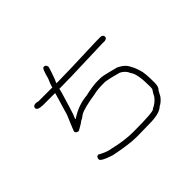

<svg xmlns="http://www.w3.org/2000/svg" viewBox="-164 -904 1327 1327"><g transform="rotate(-45 500.0 -240.5)"><path d="M390.6 -638.7Q406.2 -638.7 410.2 -617.2V-613.3Q410.2 -607.4 380.9 -525.4Q369.1 -502 369.1 -496.1H371.1Q463.9 -496.1 773.4 -507.8H812.5Q834 -504.4 834 -486.3Q834 -470.7 812.5 -466.8H785.2L480.5 -457Q391.6 -455.1 355.5 -455.1Q355.5 -443.8 314.5 -312.5Q298.8 -258.3 285.2 -230.5L289.1 -228.5Q368.7 -281.7 457 -289.1Q536.1 -306.6 576.2 -306.6H611.3Q633.3 -306.6 742.2 -277.3Q797.9 -251 814.5 -209Q826.2 -193.4 839.8 -148.4Q851.6 -117.2 851.6 -21.5Q851.6 22 834 35.2L810.5 78.1Q785.6 109.4 759.8 121.1Q725.1 156.2 625 156.2Q548.3 158.2 498 158.2Q424.8 158.2 293 130.9Q203.1 102.5 203.1 82V78.1Q206.5 56.6 224.6 56.6Q278.3 86.9 316.4 91.8Q419.9 117.2 505.9 117.2Q714.8 117.2 714.8 99.6Q755.9 82 781.2 46.9Q788.1 30.8 808.6 0Q810.5 -13.2 810.5 -21.5Q810.5 -149.9 781.2 -183.6Q768.1 -218.8 730.5 -238.3Q664.6 -257.8 613.3 -265.6H589.8Q536.6 -265.6 500 -255.9Q384.8 -238.3 345.7 -216.8Q325.7 -199.7 304.7 -191.4Q295.4 -181.2 246.1 -154.3H240.2Q218.8 -157.7 218.8 -175.8Q242.2 -236.3 265.6 -289.1L312.5 -447.3Q312.5 -451.7 314.5 -455.1H195.3Q142.6 -457 142.6 -478.5V-480.5Q142.6 -496.1 164.1 -500H175.8Q189.9 -496.1 191.4 -496.1H328.1Q333.5 -521.5 351.6 -560.5Q371.1 -638.7 384.8 -638.7Z"/></g></svg>

Font: CEF Fonts CJK
Style: Regular
Weight: 400
Designer: PartyBoss (派对大魔王)
Version: Release 2.25